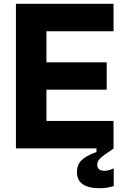

<svg xmlns="http://www.w3.org/2000/svg" viewBox="-20 -783 662 1013"><path d="M579 0H64V-763H579V-618H225V-454H543V-310H225V-145H579ZM386 126Q386 87 409.5 63Q433 39 489 19V0H580Q526 36 509.5 51.5Q493 67 493 86Q493 118 531 118Q554 118 580 105V199Q544 210 505 210Q446 210 416 188.5Q386 167 386 126Z"/></svg>

Font: Open Sauce One ExtraBold
Style: Regular
Weight: 800
Designer: Alfredo Marco Pradil
Foundry: Creative Sauce Fz LLC
Version: Version 1.477